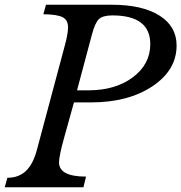

<svg xmlns="http://www.w3.org/2000/svg" viewBox="-37 -790 765 810"><path d="M233 -207Q212 -131 212 -105Q212 -45 326 -45L315 0H-17L-6 -40Q42 -40 72.5 -69Q103 -98 119 -159L237 -600Q250 -648 250 -675Q250 -705 228 -717Q206 -729 146 -730L157 -770H435Q563 -770 635.5 -724.5Q708 -679 708 -598Q708 -494 606 -426Q504 -358 347 -358H275ZM351 -645 288 -409H337Q450 -409 523.5 -464Q597 -519 597 -604Q597 -725 437 -725Q397 -725 380.5 -709.5Q364 -694 351 -645Z"/></svg>

Font: Libre Baskerville
Style: Italic
Weight: 400
Italic angle: -15°
Designer: Pablo Impallari, Rodrigo Fuenzalida
Foundry: Pablo Impallari, Rodrigo Fuenzalida
Version: Version 1.051;Glyphs 3.2.3 (3260)